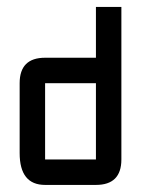

<svg xmlns="http://www.w3.org/2000/svg" viewBox="-20 -618 406 553"><path d="M329.6 -158.7Q329.6 -85.4 256.3 -85.4H109.9Q36.6 -85.4 36.6 -177.2V-378.4Q36.6 -451.7 109.9 -451.7H256.3V-598.1H329.6ZM109.9 -158.7H256.3V-378.4H109.9Z"/></svg>

Font: BabelStone Khitan Seal Glyphs
Style: Regular
Weight: 400
Designer: Andrew West
Foundry: BabelStone
Version: Version 1.004